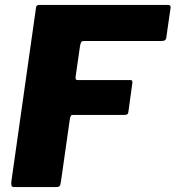

<svg xmlns="http://www.w3.org/2000/svg" viewBox="-20 -762 715 782"><path d="M27 -28C26 -24 26 -19 26 -13C26 -2 29 0 44 0H205C222 0 225 -2 228 -21L264 -274C267 -291 268 -294 279 -294H484C497 -294 502 -296 503 -307L519 -424C519 -426 519 -427 519 -428C519 -433 519 -436 508 -436H299C290 -436 288 -437 288 -444V-450L306 -575C309 -591 312 -595 321 -595H636C652 -595 657 -599 658 -614L674 -725C675 -728 675 -730 675 -732C675 -737 673 -742 664 -742H142C131 -742 127 -739 126 -726Z"/></svg>

Font: Libre Franklin ExtraBold
Style: Italic
Weight: 800
Italic angle: -8°
Designer: Pablo Impallari, Rodrigo Fuenzalida
Foundry: Impallari Type
Version: Version 1.002; ttfautohint (v1.5)